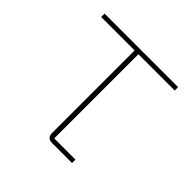

<svg xmlns="http://www.w3.org/2000/svg" viewBox="-137 -631 755 755"><g transform="rotate(45 241.0 -253.0)"><path d="M360 0H250Q235 0 228 -7Q221 -14 221 -29V-487H35V-506H444V-487H242V-19H360Z"/></g></svg>

Font: IBM Plex Sans Thin
Style: Regular
Weight: 250
Designer: Mike Abbink, Paul van der Laan, Pieter van Rosmalen
Foundry: Bold Monday
Version: Version 3.201